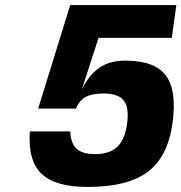

<svg xmlns="http://www.w3.org/2000/svg" viewBox="-20 -720 718 760"><path d="M370 -570 304 -366Q319 -396 336.5 -417.5Q354 -439 375 -453Q396 -467 421 -473.5Q446 -480 477 -480Q593 -480 637 -420.5Q681 -361 662.5 -230Q644 -99 564.5 -39.5Q485 20 327 20Q199 20 144.5 -32Q90 -84 98 -200H258Q260 -153 283 -131.5Q306 -110 356 -110Q414 -110 444 -138.5Q474 -167 483 -230Q489 -272 481.5 -298.5Q474 -325 451.5 -337.5Q429 -350 390 -350Q345 -350 319 -336Q293 -322 281 -290H131L258 -700H678L660 -570Z"/></svg>

Font: Fivo Sans Modern Heavy
Style: Regular
Weight: 900
Designer: Alexander Slobzheninov
Foundry: Alexander Slobzheninov
Version: 1.0